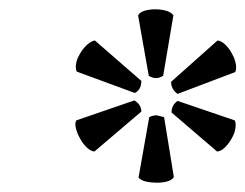

<svg xmlns="http://www.w3.org/2000/svg" viewBox="-20 -770 528 413"><path d="M277 -737Q281 -744 291.5 -747Q302 -750 314 -750Q326 -750 337 -747Q348 -744 353 -737L331 -607Q323 -602 316 -602Q308 -602 300 -607ZM448 -683Q456 -682 464 -674.5Q472 -667 478 -656.5Q484 -646 486 -638Q488 -630 488 -625Q488 -619 486 -615L362 -568Q348 -578 348 -594ZM485 -511Q487 -507 487 -501Q487 -497 485.5 -489.5Q484 -482 478 -471.5Q472 -461 464 -453Q456 -445 447 -444L349 -528Q349 -544 362 -553ZM354 -389Q349 -382 339 -379.5Q329 -377 317 -377Q305 -377 294 -379.5Q283 -382 278 -388L301 -518Q309 -522 317 -522L333 -518ZM183 -444Q175 -445 167 -452.5Q159 -460 153 -470.5Q147 -481 144.5 -489.5Q142 -498 142 -502Q142 -507 144 -511L269 -554Q284 -545 284 -530ZM145 -616Q143 -620 143 -626Q143 -630 144.5 -637Q146 -644 152 -654.5Q158 -665 166.5 -673Q175 -681 184 -683L284 -596Q284 -577 270 -570Z"/></svg>

Font: PTSerif
Style: Italic
Weight: 400
Italic angle: -12°
Designer: A.Korolkova, O.Umpeleva, V.Yefimov
Foundry: ParaType Ltd
Version: Version 1.000W OFL; ttfautohint (v1.2) -l 8 -r 50 -G 200 -x 